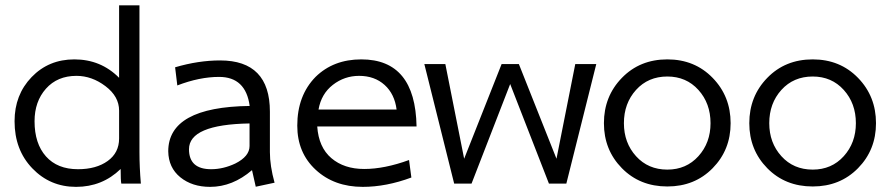

<svg xmlns="http://www.w3.org/2000/svg" viewBox="-20 -701 3400 733"><path d="M517.8 0H443.1Q440.6 -11.4 440.6 -55.9Q370.3 12.4 270.3 12.4Q171.3 12.4 103.5 -58.2Q35.6 -128.7 35.6 -238.1Q35.6 -339.1 100.7 -406.7Q165.8 -474.3 263.9 -474.3Q364.9 -474.3 434.7 -404V-680.7H512.4V-120.3Q512.4 -62.9 517.8 0ZM434.7 -172.3V-278.7Q434.7 -332.7 382.7 -372Q330.7 -411.4 271.8 -411.4Q199 -411.4 155.4 -362.4Q111.9 -313.4 111.9 -238.1Q111.9 -153 155.4 -104Q199 -55 277.7 -55Q347.5 -55 391.1 -86.4Q434.7 -117.8 434.7 -172.3Z M1028.2 -3.5 956.4 11.9 942.1 -51.5Q867.8 12.4 782.2 12.4Q713.4 12.4 668.3 -24.3Q623.3 -60.9 622.3 -123.3Q622.3 -292.6 933.2 -296.5Q918.3 -407.4 816.3 -407.4Q741.6 -407.4 656.9 -374.8L648.5 -444.1Q737.6 -470.3 820.3 -470.3Q1010.4 -470.3 1010.4 -274.8V-120.3Q1010.4 -67.8 1028.2 -3.5ZM932.7 -143.6V-229.7Q701.5 -225.7 701.5 -131.2Q701.5 -55 786.1 -55Q832.2 -55 878.2 -76.7Q932.7 -104 932.7 -143.6Z M1550.5 -23.3Q1454.5 12.4 1364.9 12.4Q1255.9 12.4 1185.4 -52.7Q1114.9 -117.8 1114.9 -221.3Q1114.9 -336.1 1184.7 -407.4Q1253 -474.3 1359.4 -474.3Q1565.8 -474.3 1570.3 -218.3H1191.1Q1196.5 -138.6 1245 -97.3Q1293.6 -55.9 1370.3 -55.9Q1448 -55.9 1541.6 -90.1ZM1494.1 -282.7Q1486.6 -342.1 1448.3 -376.7Q1409.9 -411.4 1351 -411.4Q1295 -411.4 1250.7 -377Q1206.4 -342.6 1196 -282.7Z M2142.1 0H2075.7L1927.7 -380.2L1780.2 0H1713.9L1600 -456.4H1680.2L1752 -95L1895 -456.4H1960.9L2104.5 -95L2176.2 -456.4H2256.4Z M2769.3 -230.7Q2769.3 -128.7 2700.7 -58.9Q2632.2 10.9 2527.7 10.9Q2422.8 10.9 2354.2 -58.9Q2285.6 -128.7 2285.6 -230.7Q2285.6 -333.2 2354.2 -403.7Q2422.8 -474.3 2527.7 -474.3Q2632.2 -474.3 2700.7 -403.7Q2769.3 -333.2 2769.3 -230.7ZM2692.6 -230.7Q2692.6 -306.4 2646.3 -357.7Q2600 -408.9 2527.7 -408.9Q2454.5 -408.9 2408.2 -357.7Q2361.9 -306.4 2361.9 -230.7Q2361.9 -155.9 2408.2 -104.7Q2454.5 -53.5 2527.7 -53.5Q2600 -53.5 2646.3 -104.7Q2692.6 -155.9 2692.6 -230.7Z M3324.3 -230.7Q3324.3 -128.7 3255.7 -58.9Q3187.1 10.9 3082.7 10.9Q2977.7 10.9 2909.2 -58.9Q2840.6 -128.7 2840.6 -230.7Q2840.6 -333.2 2909.2 -403.7Q2977.7 -474.3 3082.7 -474.3Q3187.1 -474.3 3255.7 -403.7Q3324.3 -333.2 3324.3 -230.7ZM3247.5 -230.7Q3247.5 -306.4 3201.2 -357.7Q3155 -408.9 3082.7 -408.9Q3009.4 -408.9 2963.1 -357.7Q2916.8 -306.4 2916.8 -230.7Q2916.8 -155.9 2963.1 -104.7Q3009.4 -53.5 3082.7 -53.5Q3155 -53.5 3201.2 -104.7Q3247.5 -155.9 3247.5 -230.7Z"/></svg>

Font: Shan Wanhai
Style: Regular
Weight: 400
Designer: Khon Soe Zaw Thu
Foundry: Shan Unicode
Version: Version 1.00 June 3, 2017, initial release